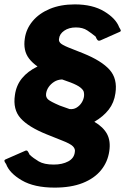

<svg xmlns="http://www.w3.org/2000/svg" viewBox="-32 -772 571 875"><path d="M398 -217Q439 -193 456 -161Q473 -129 466 -83Q459 -34 428.5 3.5Q398 41 345 62Q292 83 217 83Q124 83 67.5 50Q11 17 -4 -24Q-12 -35 -12 -39Q-12 -43 -8 -45L81 -84Q90 -89 94.5 -82.5Q99 -76 103 -67Q120 -51 144.5 -36.5Q169 -22 213 -22Q252 -22 279 -36.5Q306 -51 309 -79Q312 -93 300.5 -105Q289 -117 250 -132L180 -160Q98 -193 62 -233Q26 -273 36 -339Q42 -383 68 -415Q94 -447 139 -469Q115 -486 100.5 -505Q86 -524 81.5 -547Q77 -570 81 -596Q87 -640 116.5 -675.5Q146 -711 195 -731.5Q244 -752 309 -752Q390 -752 443 -720Q496 -688 511 -648Q518 -637 518.5 -633Q519 -629 514 -627L426 -588Q417 -584 412 -590Q407 -596 404 -605Q386 -620 365.5 -633.5Q345 -647 314 -647Q282 -647 260.5 -632Q239 -617 237 -595Q235 -585 242.5 -576.5Q250 -568 279 -556L347 -529Q431 -495 467.5 -454Q504 -413 494 -347Q488 -304 463.5 -272.5Q439 -241 398 -217ZM285 -275Q303 -273 317 -281.5Q331 -290 340 -304Q349 -318 351 -334Q352 -343 350 -352.5Q348 -362 334.5 -373Q321 -384 290 -396L251 -410Q230 -409 214.5 -399Q199 -389 189.5 -375Q180 -361 178 -345Q176 -329 187 -319Q198 -309 240 -291L285 -275Z"/></svg>

Font: Libre Franklin Thin ExtraBold
Style: Italic
Weight: 800
Italic angle: -8°
Version: Version 2.000